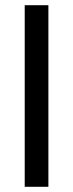

<svg xmlns="http://www.w3.org/2000/svg" viewBox="-20 -718 281 738"><path d="M75 0V-698H166V0Z"/></svg>

Font: Bricolage Grotesque 24pt
Style: Regular
Weight: 400
Designer: Mathieu Triay
Foundry: Atelier Triay
Version: Version 1.001;gftools[0.9.33.dev8+g029e19f]